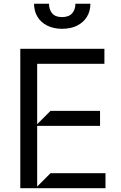

<svg xmlns="http://www.w3.org/2000/svg" viewBox="-20 -982 634 1002"><path d="M530.5 0H85.9V-727.3H524.9V-649.1H174V-333.8L243.6 -403.4H502.1V-325.3H174V-8.5L243.6 -78.1H530.5ZM451.7 -962.4Q451.7 -924 433.6 -894.4Q415.5 -864.7 382.1 -848.2Q348.7 -831.7 304 -831.7Q259.9 -831.7 226.7 -848.2Q193.5 -864.7 175.6 -894.4Q157.7 -924 157.7 -962.4H235.8Q235.8 -931.8 252.3 -912.3Q268.8 -892.8 304 -892.8Q339.1 -892.8 356.4 -912.5Q373.6 -932.2 373.6 -962.4Z"/></svg>

Font: Riot Sans
Style: Regular
Weight: 400
Designer: Rasmus Andersson
Foundry: rsms
Version: Version 4.001